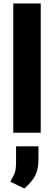

<svg xmlns="http://www.w3.org/2000/svg" viewBox="-20 -770 313 1114"><path d="M216.3 0H57.1V-750H216.3ZM203.1 154.3Q203.1 213.4 183.6 250Q164.1 286.6 121.1 323.7L40 284.2Q48.3 267.1 54.4 256.6Q60.5 246.1 64.7 235.8Q68.8 225.6 71 209Q73.2 192.4 73.2 163.6V79.1H203.1Z"/></svg>

Font: Heebo ExtraBold
Style: Regular
Weight: 800
Designer: Oded Ezer
Foundry: Ezer Type House
Version: Version 3.100